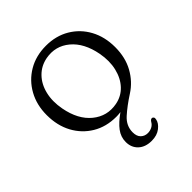

<svg xmlns="http://www.w3.org/2000/svg" viewBox="-187 -575 899 899"><g transform="rotate(-45 263.0 -125.0)"><path d="M263.5 -458Q329.5 -458 380.2 -428Q431 -398 459.8 -345.2Q488.5 -292.5 488.5 -224Q488.5 -155.5 459.8 -103.8Q431 -52 382.5 -21Q333 11 298.5 42Q264 73 264 116Q264 142.5 278 155.8Q292 169 312 169Q326.5 169 339.8 162.5Q353 156 361 141.5Q367.5 131.5 376 132.5Q380 133 383.2 137.5Q386.5 142 384.5 150.5Q381 171.5 358 189.5Q335 207.5 299.5 207.5Q258 207.5 233.5 184.8Q209 162 209 125Q209 92 229.5 64.5Q250 37 290.5 8.5Q280 10 273.5 10.2Q267 10.5 261.5 10.5Q195 10.5 144.5 -19.8Q94 -50 65.2 -103Q36.5 -156 36.5 -225.5Q36.5 -292.5 65.5 -345Q94.5 -397.5 145.8 -427.8Q197 -458 263.5 -458ZM302.5 -33.5Q345 -41.5 374 -72.2Q403 -103 414.2 -150Q425.5 -197 415 -253Q398.5 -340 346.2 -383.5Q294 -427 225.5 -414.5Q181.5 -406 151.8 -375.5Q122 -345 110.8 -298.5Q99.5 -252 110 -196Q126.5 -108 180.2 -64.2Q234 -20.5 302.5 -33.5Z"/></g></svg>

Font: Fraunces 72pt SuperSoft Light
Style: Regular
Weight: 300
Version: Version 1.000;[0bf87f6ff]